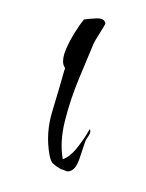

<svg xmlns="http://www.w3.org/2000/svg" viewBox="-41 -238 214 281"><g transform="rotate(-10 66.0 -97.5)"><path d="M41 10Q38 10 35.5 8Q33 6 30 5Q23 -1 20 -5Q17 -9 17 -19Q17 -51 32 -80.5Q47 -110 60 -137Q62 -139 61 -141.5Q60 -144 60 -146Q60 -155 67.5 -166.5Q75 -178 85 -189Q95 -200 101 -205Q107 -205 119 -203.5Q131 -202 131 -194Q131 -193 121 -182Q111 -171 109 -168Q96 -148 78.5 -120.5Q61 -93 48 -64Q35 -35 35 -9Q47 -11 60.5 -23.5Q74 -36 81 -45H82V-44Q82 -40 78 -36Q74 -32 72 -29Q68 -22 59.5 -6Q51 10 41 10Z"/></g></svg>

Font: Qwitcher Grypen
Style: Regular
Weight: 400
Designer: Robert E. Leuschke
Foundry: Robert E. Leuschke
Version: Version 1.100; ttfautohint (v1.8.3)